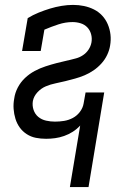

<svg xmlns="http://www.w3.org/2000/svg" viewBox="-20 -558 540 783"><path d="M265 205 307 -46Q293 -31 276.5 -20.5Q260 -10 241.5 -3.5Q223 3 204.5 5.5Q186 8 168 8Q146 8 126 4Q106 0 89 -11Q72 -22 60.5 -38Q49 -54 43 -73.5Q37 -93 35.5 -114Q34 -135 38 -156Q41 -179 52.5 -201Q64 -223 82 -240Q100 -257 121.5 -268.5Q143 -280 166 -287.5Q189 -295 212 -301Q235 -307 258 -312H259Q275 -316 290 -320Q305 -324 318.5 -333Q332 -342 341 -355.5Q350 -369 353 -385Q356 -402 351.5 -418.5Q347 -435 336 -446.5Q325 -458 309 -463Q293 -468 276 -468Q247 -468 218 -458.5Q189 -449 161 -437L146 -350H70L93 -484Q114 -497 137.5 -506.5Q161 -516 184 -523Q207 -530 231 -534Q255 -538 278 -538Q301 -538 322.5 -533.5Q344 -529 363 -519.5Q382 -510 396.5 -494.5Q411 -479 419.5 -459Q428 -439 430.5 -417Q433 -395 429 -372Q426 -353 417 -334Q408 -315 393.5 -299Q379 -283 361.5 -271Q344 -259 325 -251Q306 -243 286 -237.5Q266 -232 246 -227Q226 -222 206 -218Q186 -214 167 -206Q148 -198 133 -182Q118 -166 114 -146Q111 -127 117 -109.5Q123 -92 136.5 -81Q150 -70 168 -66Q186 -62 204 -62Q223 -62 241.5 -65Q260 -68 277 -77Q294 -86 306 -102Q318 -118 321 -136L329 -181H405L341 205Z"/></svg>

Font: Iosevka Slab
Style: Italic
Weight: 400
Italic angle: -9°
Monospace: yes
Designer: Belleve Invis
Foundry: Belleve Invis
Version: Version 11.1.0; ttfautohint (v1.8.3)